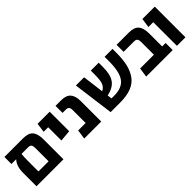

<svg xmlns="http://www.w3.org/2000/svg" viewBox="196 -1541 2513 2513"><g transform="rotate(-45 1453.0 -284.0)"><path d="M385 -568Q486 -568 526 -519.5Q566 -471 566 -369V0H67V-251Q67 -372 129 -438H41V-568ZM222 -119H410V-364Q410 -404 397.5 -421Q385 -438 349 -438H228Q222 -395 222 -298Z M721 -193V-438H637L655 -568H879V-207Z M1091 -568Q1182 -568 1223.5 -521Q1265 -474 1265 -380V0H950L969 -131H1107V-371Q1107 -406 1093.5 -422Q1080 -438 1049 -438H987V-568Z M1895 -568H2042V-504Q2042 -379 2022 -290Q2002 -201 1954.5 -133.5Q1907 -66 1823 -33Q1739 0 1616 0H1439L1364 -568H1516L1554 -271Q1601 -294 1620.5 -340Q1640 -386 1640 -495V-568H1786V-495Q1786 -347 1735 -276.5Q1684 -206 1566 -181L1574 -119H1626Q1769 -119 1832 -203Q1895 -287 1895 -486Z M2524 -131H2588V0H2097L2116 -131H2371V-364Q2371 -404 2357.5 -421Q2344 -438 2307 -438H2117V-568H2343Q2443 -568 2483.5 -519.5Q2524 -471 2524 -369Z M2666 0V-438H2576L2595 -568H2824V0Z"/></g></svg>

Font: FiraGO
Style: Bold
Weight: 700
Designer: bBox Type
Foundry: bBox Type GmbH
Version: Version 1.001;PS 001.001;hotconv 1.0.88;makeotf.lib2.5.64775